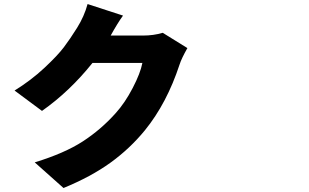

<svg xmlns="http://www.w3.org/2000/svg" viewBox="-20 -860 1540 958"><path d="M792 -696.3 915 -620.1Q885.7 -568.4 876 -538.1Q812.5 -344.7 703.1 -210Q627.9 -118.2 531.2 -48.3Q434.6 21.5 296.9 78.1L153.3 -49.8Q302.7 -95.7 393.6 -154.8Q484.4 -213.9 557.6 -295.9Q603.5 -346.7 642.1 -420.9Q680.7 -495.1 690.4 -545.9H441.4Q327.1 -403.3 189.5 -306.6L52.7 -408.2Q134.8 -459 201.2 -521Q267.6 -583 298.8 -624.5Q330.1 -666 364.3 -720.7Q400.4 -778.3 417 -839.8L593.8 -782.2Q567.4 -746.1 532.2 -682.6H693.4Q746.1 -682.6 792 -696.3Z"/></svg>

Font: Bpmf Zihi Sans Heavy
Style: Heavy
Weight: 900
Foundry: But Ko
Version: Version 1.320